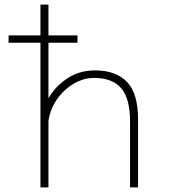

<svg xmlns="http://www.w3.org/2000/svg" viewBox="-20 -820 750 840"><path d="M157 0V-800H192V-390Q221.5 -442 274.2 -477Q327 -512 396 -512Q486.5 -512 535.2 -462Q584 -412 584 -297V0H549V-288Q549 -388 510.8 -433.5Q472.5 -479 391.5 -479Q345.5 -479 302.5 -453.8Q259.5 -428.5 229.5 -385.8Q199.5 -343 192 -291V0ZM17.5 -665H319V-633H17.5Z"/></svg>

Font: League Mono Thin
Style: Regular
Weight: 100
Width: 6
Designer: Tyler Finck
Foundry: The League of Moveable Type / Tyler Finck
Version: Version 2.300;RELEASE